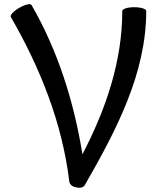

<svg xmlns="http://www.w3.org/2000/svg" viewBox="-20 -852 750 906"><path d="M381 20C528 -236 670 -505 670 -800C670 -810 645 -818 613 -818C582 -818 557 -810 557 -800C557 -562 479 -335 369 -124C329 -371 254 -611 129 -828C124 -837 98 -831 71 -815C44 -800 26 -780 31 -772C170 -531 274 -271 307 5C309 19 323 30 340 32C357 37 374 33 381 20Z"/></svg>

Font: Nupuram SemiBold
Style: Regular
Weight: 600
Designer: Santhosh Thottingal (santhosh.thottingal@gmail.com)
Foundry: SMC
Version: Version 1.000